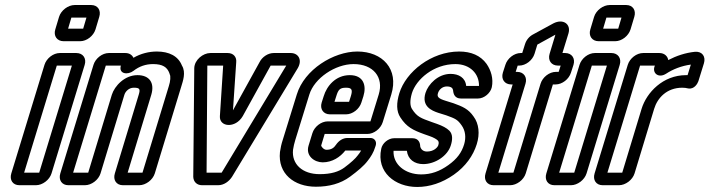

<svg xmlns="http://www.w3.org/2000/svg" viewBox="-20 -712 2823 764"><path d="M76 -25 206 -451H266L136 -25ZM185 -22 317 -454C325 -480 310 -501 284 -501H218C192 -501 165 -480 157 -454L25 -22C17 4 31 25 57 25H123C149 25 177 4 185 -22ZM251 -598 264 -642H324L311 -598ZM360 -595 375 -645C383 -671 369 -692 343 -692H277C251 -692 223 -671 215 -645L200 -595C192 -569 207 -548 233 -548H299C325 -548 352 -569 360 -595Z M655 -417C660 -410 658 -388 652 -370L547 -25H488L582 -335C596 -382 575 -413 527 -413C476 -413 436 -370 425 -335L331 -25H271L401 -451H461C451 -417 489 -413 511 -430C534 -448 560 -457 589 -457C627 -457 645 -445 654 -421C655 -420 654 -418 655 -417ZM479 -501H413C387 -501 360 -480 352 -454L220 -22C212 4 226 25 252 25H318C344 25 372 4 380 -22L475 -335C479 -348 493 -363 512 -363C536 -363 539 -358 532 -335L437 -22C429 4 443 25 469 25H534C560 25 588 4 596 -22L702 -370C707 -387 721 -424 704 -451C689 -489 653 -507 604 -507C573 -507 540 -499 511 -482C506 -493 495 -501 479 -501Z M802 -25 805 -451H868L855 -250C852 -206 917 -200 946 -250L1057 -451H1119L862 -25ZM784 25H848C871 25 891 10 903 -8L1165 -441C1184 -474 1167 -501 1137 -501H1069C1046 -501 1023 -485 1013 -465L907 -273L920 -465C922 -485 909 -501 886 -501H817C788 -501 754 -474 753 -441L749 -8C750 12 764 25 784 25Z M1223 -182 1208 -133C1195 -91 1232 -66 1264 -66C1302 -66 1334 -87 1354 -113H1417C1413 -106 1408 -99 1403 -93C1395 -82 1377 -65 1350 -45C1328 -29 1298 -19 1252 -19C1183 -19 1140 -59 1146 -116C1148 -129 1151 -142 1155 -155L1211 -336C1231 -401 1314 -457 1387 -457C1465 -457 1508 -405 1487 -336L1454 -229H1284C1258 -229 1231 -208 1223 -182ZM1503 -226 1537 -336C1568 -437 1502 -507 1402 -507C1307 -507 1191 -435 1161 -336L1105 -155C1100 -140 1096 -122 1094 -107C1085 -21 1150 31 1237 31C1289 31 1335 19 1373 -9C1404 -32 1428 -52 1443 -72C1455 -87 1467 -106 1473 -127L1475 -133C1480 -149 1470 -163 1454 -163H1363C1344 -163 1328 -152 1317 -136C1309 -124 1299 -116 1279 -116C1268 -116 1258 -129 1258 -133L1272 -179H1442C1468 -179 1495 -200 1503 -226ZM1293 -257H1357C1383 -257 1410 -278 1418 -304L1426 -329C1439 -371 1427 -413 1372 -413C1315 -413 1280 -369 1268 -329L1260 -304C1252 -278 1267 -257 1293 -257ZM1357 -363C1380 -363 1384 -355 1376 -329L1369 -307H1311L1318 -329C1326 -355 1332 -363 1357 -363Z M1886 -370H1835C1832 -403 1805 -418 1773 -418C1723 -418 1684 -377 1673 -342C1657 -289 1697 -272 1724 -263L1756 -253C1792 -240 1801 -236 1817 -213C1832 -192 1835 -165 1827 -138C1817 -105 1799 -80 1764 -55C1729 -30 1695 -18 1656 -18C1591 -18 1543 -59 1546 -112H1599C1603 -78 1629 -59 1664 -59C1711 -59 1761 -91 1774 -134C1781 -156 1782 -178 1768 -192C1757 -203 1741 -211 1719 -219L1699 -226C1655 -242 1640 -246 1619 -279C1612 -291 1610 -310 1619 -341C1636 -396 1705 -457 1792 -457C1851 -457 1887 -418 1886 -370ZM1679 -109C1663 -109 1654 -119 1652 -130C1652 -143 1646 -162 1621 -162H1548C1525 -162 1501 -142 1497 -120C1477 -27 1552 32 1640 32C1689 32 1739 16 1786 -17C1833 -50 1863 -93 1877 -138C1890 -179 1886 -220 1864 -249C1844 -278 1821 -288 1785 -301L1753 -311C1724 -320 1718 -327 1723 -342C1727 -355 1740 -368 1758 -368C1777 -368 1782 -360 1783 -352C1784 -338 1790 -320 1814 -320H1882C1907 -320 1932 -342 1937 -365C1944 -399 1934 -432 1916 -458C1892 -491 1855 -507 1807 -507C1696 -507 1595 -426 1569 -341C1557 -302 1557 -269 1573 -245C1598 -206 1624 -194 1668 -178L1688 -171C1706 -165 1719 -157 1723 -152C1724 -150 1728 -146 1724 -134C1721 -125 1706 -109 1679 -109Z M2038 -426H2032L2040 -451H2046C2072 -451 2099 -472 2107 -498L2118 -534L2119 -535L2190 -574L2167 -498C2159 -472 2174 -451 2200 -451H2211L2203 -426H2192C2166 -426 2139 -405 2131 -379L2023 -25H1963L2071 -379C2079 -405 2064 -426 2038 -426ZM2072 -22 2180 -376H2191C2217 -376 2244 -397 2252 -423L2262 -454C2270 -480 2255 -501 2229 -501H2218L2242 -579C2253 -616 2221 -639 2182 -619L2103 -576C2085 -567 2074 -552 2069 -536L2058 -501H2052C2026 -501 1999 -480 1991 -454L1981 -423C1973 -397 1988 -376 2014 -376H2020L1912 -22C1904 4 1918 25 1944 25H2010C2036 25 2064 4 2072 -22Z M2205 -25 2335 -451H2395L2265 -25ZM2314 -22 2446 -454C2454 -480 2439 -501 2413 -501H2347C2321 -501 2294 -480 2286 -454L2154 -22C2146 4 2160 25 2186 25H2252C2278 25 2306 4 2314 -22ZM2380 -598 2393 -642H2453L2440 -598ZM2489 -595 2504 -645C2512 -671 2498 -692 2472 -692H2406C2380 -692 2352 -671 2344 -645L2329 -595C2321 -569 2336 -548 2362 -548H2428C2454 -548 2481 -569 2489 -595Z M2604 -501H2539C2513 -501 2486 -480 2478 -454L2346 -22C2338 4 2352 25 2378 25H2443C2469 25 2497 4 2505 -22L2583 -279C2596 -322 2633 -363 2695 -363C2702 -363 2712 -362 2719 -360C2743 -356 2756 -380 2759 -389L2781 -460C2789 -486 2775 -508 2746 -506C2707 -502 2672 -490 2639 -473C2637 -488 2624 -501 2604 -501ZM2716 -413H2710C2618 -413 2553 -344 2533 -279L2456 -25H2397L2527 -451H2586L2584 -446C2576 -419 2602 -400 2631 -419C2657 -436 2691 -450 2729 -455Z"/></svg>

Font: DIN Rundschrift
Style: MittelKontKu
Weight: 400
Version: Version 1.027